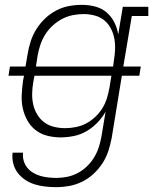

<svg xmlns="http://www.w3.org/2000/svg" viewBox="-20 -558 640 791"><path d="M212 213Q189 213 166.5 210.5Q144 208 123 201.5Q102 195 84 183Q66 171 53 154Q40 137 34.5 115Q29 93 32 71H75Q73 88 77.5 104Q82 120 92 132.5Q102 145 116 153.5Q130 162 145.5 166.5Q161 171 178 173Q195 175 212 175Q234 175 256.5 170.5Q279 166 300 155Q321 144 338.5 127Q356 110 368 90Q380 70 387 48.5Q394 27 398 4L415 -98Q401 -73 380.5 -52Q360 -31 335.5 -17Q311 -3 283.5 2.5Q256 8 229 8Q229 8 229 8Q229 8 229 8Q201 8 174 1Q147 -6 126 -22.5Q105 -39 92 -63Q79 -87 73.5 -113.5Q68 -140 69.5 -168.5Q71 -197 75 -226L79 -246H15L21 -284H85L94 -336Q98 -362 106.5 -388Q115 -414 130 -438Q145 -462 166 -482Q187 -502 212 -515Q237 -528 263.5 -533Q290 -538 317 -538Q346 -538 372.5 -531Q399 -524 419 -507Q439 -490 451 -466Q463 -442 467 -416L486 -530H591V-492H523L488 -284H560L554 -246H482L440 11Q435 37 426.5 63.5Q418 90 402.5 114Q387 138 365.5 158Q344 178 318.5 190.5Q293 203 266 208Q239 213 212 213ZM446 -284 449 -307Q453 -330 454 -353.5Q455 -377 451 -399Q447 -421 436.5 -441Q426 -461 409.5 -474.5Q393 -488 370.5 -494Q348 -500 325 -500Q302 -500 279.5 -495.5Q257 -491 236 -480Q215 -469 197 -452.5Q179 -436 166.5 -416Q154 -396 146.5 -374Q139 -352 135 -329L128 -284ZM249 -30Q270 -30 292.5 -34.5Q315 -39 335 -49.5Q355 -60 372.5 -76.5Q390 -93 402 -112.5Q414 -132 420.5 -153.5Q427 -175 431 -197L439 -246H122L117 -219Q113 -196 112.5 -172.5Q112 -149 117 -127Q122 -105 133.5 -86Q145 -67 162.5 -54Q180 -41 202.5 -35.5Q225 -30 249 -30Z"/></svg>

Font: Iosevka Slab XLtExObl
Style: Regular
Weight: 200
Width: 7
Italic angle: -9°
Monospace: yes
Designer: Belleve Invis
Foundry: Belleve Invis
Version: Version 11.1.1; ttfautohint (v1.8.3)